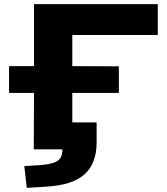

<svg xmlns="http://www.w3.org/2000/svg" viewBox="-20 -725 812 932"><path d="M110 187 98 81 180 76Q240 71 261.5 54.5Q283 38 283 0H144L145 -274H24V-404H145V-705H746V-555H331V-404L557 -403V-274H331V-131H449V-34Q449 69 390 121.5Q331 174 204 181Z"/></svg>

Font: Nunito Sans 7pt Expanded ExtraBold
Style: Regular
Weight: 800
Width: 7
Designer: Vernon Adams
Foundry: Vernon Adams
Version: Version 3.101;gftools[0.9.27]